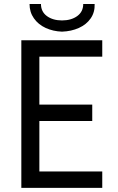

<svg xmlns="http://www.w3.org/2000/svg" viewBox="-20 -916 576 936"><path d="M84 -719.7H478.5V-639.6H171.9V-406.2H429.7V-326.2H171.9V-80.1H478.5V0H84ZM124 -896.5H179.7Q179.7 -858.9 208.7 -837.6Q237.8 -816.4 282.2 -816.4Q327.1 -816.4 356.4 -837.6Q385.7 -858.9 385.7 -896.5H441.4Q442.9 -856.4 422.1 -826.4Q401.4 -796.4 364.5 -779.8Q327.6 -763.2 282.2 -761.7Q238.8 -763.2 202.6 -779.8Q166.5 -796.4 145.3 -826.7Q124 -856.9 124 -896.5Z"/></svg>

Font: Reddit Sans Vanilla
Style: Regular
Weight: 400
Designer: Stephen Hutchings
Foundry: Reddit
Version: Version 1.013